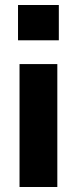

<svg xmlns="http://www.w3.org/2000/svg" viewBox="-20 -747 308 767"><path d="M52 -586V-727H215V-586ZM58 0V-491H209V0Z"/></svg>

Font: Nunito Sans 12pt ExtraLight 12pt ExtraBold
Style: Regular
Weight: 800
Version: Version 3.101;gftools[0.9.27]